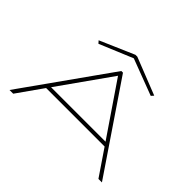

<svg xmlns="http://www.w3.org/2000/svg" viewBox="-158 -1048 1316 1316"><g transform="rotate(45 500.0 -390.5)"><path d="M914 0 787 -187H220L88 0H52L502 -634H518L948 0ZM509 -595 240 -215H768ZM259 -655 243 -673 492 -781H510L781 -674L765 -656L501 -756Z"/></g></svg>

Font: Inconsolata UltraExpanded ExtraLight
Style: Regular
Weight: 200
Width: 9
Monospace: yes
Designer: Raph Levien, Cyreal, Brenton Simpson
Foundry: Raph Levien, Cyreal, Google
Version: Version 3.001; ttfautohint (v1.8.2.53-6de2)